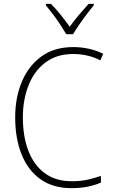

<svg xmlns="http://www.w3.org/2000/svg" viewBox="-20 -969 586 999"><path d="M361 -688Q275 -688 216.5 -644Q158 -600 128.5 -525Q99 -450 99 -359Q99 -258 128 -183.5Q157 -109 213.5 -67.5Q270 -26 353 -26Q400 -26 438 -34.5Q476 -43 505 -54V-19Q476 -6 437.5 2Q399 10 351 10Q257 10 192 -35.5Q127 -81 93 -164Q59 -247 59 -359Q59 -461 93.5 -543.5Q128 -626 195 -675Q262 -724 361 -724Q446 -724 517 -689L502 -655Q467 -673 431.5 -680.5Q396 -688 361 -688ZM325 -791Q312 -813 293.5 -841Q275 -869 255 -895.5Q235 -922 219 -941V-949H245Q270 -924 296 -891.5Q322 -859 343 -830Q364 -860 389.5 -890Q415 -920 441 -949H468V-941Q451 -921 430.5 -894Q410 -867 391.5 -840Q373 -813 360 -791Z"/></svg>

Font: Noto Sans Arabic SemCond ExtLt
Style: Regular
Weight: 200
Width: 4
Designer: Monotype Design Team, Nadine Chahine, Nizar Qandah and Khaled Hosny
Foundry: Monotype Imaging Inc.
Version: Version 2.012; ttfautohint (v1.8.4.7-5d5b)